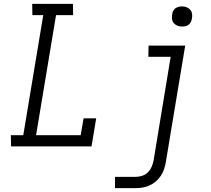

<svg xmlns="http://www.w3.org/2000/svg" viewBox="-20 -755 1090 990"><path d="M37 0 36 -58H100L203 -677H147L146 -735H356L357 -677H269L166 -58H396L411 -145H476L452 0ZM573 215V157H679Q696 157 713 151.5Q730 146 742.5 133.5Q755 121 762 104.5Q769 88 772 72L860 -462H745L746 -520H935L835 81Q832 99 826 117Q820 135 809.5 151Q799 167 784 180Q769 193 751.5 201Q734 209 715.5 212Q697 215 679 215ZM919 -618Q906 -618 895 -622.5Q884 -627 876 -636Q868 -645 867 -657.5Q866 -670 868 -683Q869 -691 873.5 -699.5Q878 -708 885.5 -713Q893 -718 901.5 -720Q910 -722 918 -722Q931 -722 942.5 -717.5Q954 -713 961.5 -704Q969 -695 970.5 -682.5Q972 -670 969 -657Q968 -649 963.5 -640.5Q959 -632 952 -627Q945 -622 936 -620Q927 -618 919 -618Z"/></svg>

Font: Iosevka Etoile Light
Style: Italic
Weight: 300
Italic angle: -9°
Designer: Belleve Invis
Foundry: Belleve Invis
Version: Version 22.1.2; ttfautohint (v1.8.4)